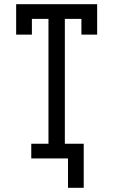

<svg xmlns="http://www.w3.org/2000/svg" viewBox="-20 -755 540 915"><path d="M304 140V0H129V-70H211V-665H132V-590H57V-735H443V-590H368V-665H289V-70H379V140Z"/></svg>

Font: Iosevka Gothic
Style: Regular
Weight: 400
Monospace: yes
Designer: Belleve Invis
Foundry: Belleve Invis
Version: Version 15.5.1; ttfautohint (v1.8.4)